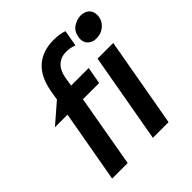

<svg xmlns="http://www.w3.org/2000/svg" viewBox="-198 -875 1013 1013"><g transform="rotate(-45 308.5 -368.0)"><path d="M359 -736Q279 -736 227.5 -692Q176 -648 159 -555L150 -501L39 -405H133L61 0H177L248 -405H369L386 -500H255L263 -551Q271 -597 297 -621Q323 -645 363 -645Q391 -645 421 -634L437 -724Q407 -736 359 -736ZM571 -502H454L365 0H482ZM463 -653Q462 -648 462 -639Q462 -613 480 -597Q498 -581 525 -581Q563 -581 589.5 -605.5Q616 -630 616 -667Q616 -694 598.5 -710Q581 -726 551 -726Q525 -726 497.5 -709Q470 -692 463 -653Z"/></g></svg>

Font: Geom Medium
Style: Italic
Weight: 500
Italic angle: -10°
Version: Version 1.102